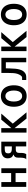

<svg xmlns="http://www.w3.org/2000/svg" viewBox="1796 -2396 609 4240"><g transform="rotate(-90 2100.0 -275.5)"><path d="M94 -550H199.5V-333.5H399V-550H504V0H399V-235.5H199.5V0H94Z M739 -138 738.5 -175.5Q738.5 -222 755 -246Q771.5 -270 809.5 -282Q764 -299 743.8 -329.5Q723.5 -360 723.5 -408Q723.5 -477 771 -514Q818.5 -551 909.5 -551H1091.5V0H987V-231H922.5Q887.5 -231 870.2 -219.8Q853 -208.5 847.8 -187.5Q842.5 -166.5 843.5 -130Q844.5 -90 839 -57.8Q833.5 -25.5 816.5 0H699.5Q722 -8.5 730.5 -48Q739 -87.5 739 -138ZM987 -318.5V-475H930.5Q878.5 -475 856 -458Q833.5 -441 833.5 -401Q833.5 -366.5 847.5 -348.5Q861.5 -330.5 885.5 -324.5Q909.5 -318.5 945.5 -318.5Z M1391 -257.5V6H1292V-551.5H1391V-328L1578 -551.5H1711.5L1490.5 -297.5L1739.5 6H1602Z M1863 -273.5Q1863 -362 1892 -426.8Q1921 -491.5 1974.5 -525.8Q2028 -560 2100 -560Q2172 -560 2225.5 -525.8Q2279 -491.5 2308 -427Q2337 -362.5 2337 -273.5Q2337 -187 2309.5 -123.5Q2282 -60 2228.5 -25.5Q2175 9 2100 9Q2025 9 1971.8 -25.5Q1918.5 -60 1890.8 -123.5Q1863 -187 1863 -273.5ZM2221.5 -273.5Q2221.5 -331 2206.8 -373.2Q2192 -415.5 2164.2 -438.2Q2136.5 -461 2099 -461Q2061.5 -461 2034.5 -438.2Q2007.5 -415.5 1993 -373.2Q1978.5 -331 1978.5 -273.5Q1978.5 -216.5 1992.8 -175.2Q2007 -134 2034 -112Q2061 -90 2098.5 -90Q2137 -90 2164.8 -112.2Q2192.5 -134.5 2207 -175.8Q2221.5 -217 2221.5 -273.5Z M2454.5 -91.5H2507.5Q2533 -91.5 2555.5 -124.2Q2578 -157 2591.5 -200.5Q2602 -236 2605.8 -281.5Q2609.5 -327 2609.5 -397V-549H2944.5V0H2845.5V-450.5H2711.5L2710 -375Q2708 -289.5 2702.5 -238.2Q2697 -187 2685 -145Q2673.5 -104.5 2656.2 -77.2Q2639 -50 2615.5 -32Q2593.5 -14.5 2569.8 -7.2Q2546 0 2510.5 0H2454.5Z M3191 -257.5V6H3092V-551.5H3191V-328L3378 -551.5H3511.5L3290.5 -297.5L3539.5 6H3402Z M3663 -273.5Q3663 -362 3692 -426.8Q3721 -491.5 3774.5 -525.8Q3828 -560 3900 -560Q3972 -560 4025.5 -525.8Q4079 -491.5 4108 -427Q4137 -362.5 4137 -273.5Q4137 -187 4109.5 -123.5Q4082 -60 4028.5 -25.5Q3975 9 3900 9Q3825 9 3771.8 -25.5Q3718.5 -60 3690.8 -123.5Q3663 -187 3663 -273.5ZM4021.5 -273.5Q4021.5 -331 4006.8 -373.2Q3992 -415.5 3964.2 -438.2Q3936.5 -461 3899 -461Q3861.5 -461 3834.5 -438.2Q3807.5 -415.5 3793 -373.2Q3778.5 -331 3778.5 -273.5Q3778.5 -216.5 3792.8 -175.2Q3807 -134 3834 -112Q3861 -90 3898.5 -90Q3937 -90 3964.8 -112.2Q3992.5 -134.5 4007 -175.8Q4021.5 -217 4021.5 -273.5Z"/></g></svg>

Font: JuliaMono SemiBold
Style: Regular
Weight: 600
Monospace: yes
Designer: cormullion
Foundry: corm
Version: Version 0.055; ttfautohint (v1.8.4)